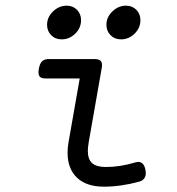

<svg xmlns="http://www.w3.org/2000/svg" viewBox="-20 -665 640 695"><path d="M157.2 -451.2Q140.6 -451.2 132.3 -443.1Q124 -435.1 120.6 -416Q117.2 -397 122.8 -388.9Q128.4 -380.9 145 -380.9H268.6L228 -149.9Q224.6 -131.3 224.6 -111.8Q224.6 -54.2 258.8 -21.7Q293 10.7 356 10.7Q417.5 10.7 483.4 -7.3Q513.7 -15.6 506.3 -51.3Q499 -85.9 469.7 -77.1Q415 -60.5 363.3 -60.5Q329.1 -60.5 313.5 -74.5Q297.9 -88.4 297.9 -119.1Q297.9 -130.9 301.3 -151.4L348.1 -418Q351.6 -436 345.2 -443.6Q338.9 -451.2 322.3 -451.2ZM273.4 -592.3Q273.4 -614.3 258.8 -629.4Q244.1 -644.5 221.2 -644.5Q193.8 -644.5 172.1 -623.8Q150.4 -603 150.4 -575.2Q150.4 -552.7 165.3 -537.6Q180.2 -522.5 203.1 -522.5Q231 -522.5 252.2 -543Q273.4 -563.5 273.4 -592.3ZM488.3 -592.3Q488.3 -614.3 473.6 -629.4Q459 -644.5 436 -644.5Q408.7 -644.5 387 -623.8Q365.2 -603 365.2 -575.2Q365.2 -552.7 380.1 -537.6Q395 -522.5 418 -522.5Q445.8 -522.5 467 -543Q488.3 -563.5 488.3 -592.3Z"/></svg>

Font: Courier Prime Code
Style: Italic
Weight: 400
Italic angle: -10°
Designer: Alan Dague-Greene
Foundry: Quote-Unquote Apps
Version: Version 3.18